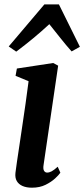

<svg xmlns="http://www.w3.org/2000/svg" viewBox="-20 -840 382 870"><path d="M124.5 10.5Q100 10.5 82.2 2.8Q64.5 -5 56 -19.8Q47.5 -34.5 50 -57Q52 -75 56.8 -106.8Q61.5 -138.5 67.8 -180.2Q74 -222 81.2 -270.5Q88.5 -319 95.8 -370.2Q103 -421.5 109.5 -472L50.5 -496.5L56.5 -529.5L221 -554.5L243.5 -542.5L177.5 -93Q174.5 -74.5 179.5 -66.2Q184.5 -58 193.5 -58Q203.5 -58 214.2 -63.8Q225 -69.5 241.5 -84.5L253.5 -57.5Q247 -47.5 229.8 -31.5Q212.5 -15.5 186.2 -2.5Q160 10.5 124.5 10.5ZM53.5 -606 19.5 -629.5 181 -820H247L342 -628L304.5 -607Q279 -635.5 254.2 -667Q229.5 -698.5 203.5 -730.5Q169 -698.5 131 -667Q93 -635.5 53.5 -606Z"/></svg>

Font: Merriweather 48pt SemiBold
Style: Italic
Weight: 600
Italic angle: -7.8°
Designer: Eben Sorkin
Foundry: Eben Sorkin
Version: Version 2.101